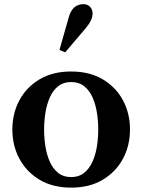

<svg xmlns="http://www.w3.org/2000/svg" viewBox="-20 -870 668 901"><path d="M314 10.5Q228 10.5 166.2 -26.2Q104.5 -63 71.2 -124.8Q38 -186.5 38 -262Q38 -338 71.2 -399.8Q104.5 -461.5 166.2 -498Q228 -534.5 314 -534.5Q400 -534.5 461.8 -498Q523.5 -461.5 556.8 -399.8Q590 -338 590 -262Q590 -186.5 556.8 -124.8Q523.5 -63 461.8 -26.2Q400 10.5 314 10.5ZM314 -39Q350 -39 374.5 -58.5Q399 -78 413.8 -110.8Q428.5 -143.5 434.8 -183Q441 -222.5 441 -262.5Q441 -302 434.8 -341.5Q428.5 -381 414 -413.5Q399.5 -446 375 -465.5Q350.5 -485 314 -485Q277.5 -485 253 -465.5Q228.5 -446 214 -413.2Q199.5 -380.5 193.2 -341.2Q187 -302 187 -262Q187 -222 193.2 -182.5Q199.5 -143 214 -110.5Q228.5 -78 253 -58.5Q277.5 -39 314 -39ZM286 -624.5 259 -635.5 303 -790Q320 -850.5 372 -850.5Q390.5 -850.5 402.5 -838Q414.5 -825.5 414.5 -806Q414.5 -776 382.5 -738Z"/></svg>

Font: Libre Caslon Text SemiBold
Style: Regular
Weight: 600
Designer: Pablo Impallari, Rodrigo Fuenzalida, Katja Schimmel
Foundry: Pablo Impallari, Rodrigo Fuenzalida
Version: Version 2.000